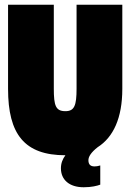

<svg xmlns="http://www.w3.org/2000/svg" viewBox="-20 -645 550 810"><path d="M303 -625V-271C303 -200 294 -176 256 -176C215 -176 207 -199 207 -271V-625H14V-270C14 -79 83 10 256 10C244 26 237 44 237 65C237 113 272 145 333 145C366 145 390 139 403 134V53C396 55 389 57 378 57C362 57 353 49 353 31C353 16 364 -2 392 -24C458 -66 496 -147 496 -270V-625Z"/></svg>

Font: Blinker Headline
Style: Regular
Weight: 900
Width: 4
Designer: Juergen Huber
Foundry: supertype
Version: Version 1.015;PS 1.15;hotconv 1.0.88;makeotf.lib2.5.647800